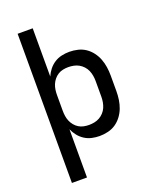

<svg xmlns="http://www.w3.org/2000/svg" viewBox="-170 -835 940 1149"><g transform="rotate(-20 300.0 -260.0)"><path d="M85 215V-735H181V-428Q191 -451 206.5 -470.5Q222 -490 243 -503.5Q264 -517 288.5 -522.5Q313 -528 338 -528Q365 -528 392 -521.5Q419 -515 441 -500Q463 -485 479.5 -463Q496 -441 505.5 -416Q515 -391 519 -364Q523 -337 523 -310V-210Q523 -183 519 -156Q515 -129 505.5 -104Q496 -79 479.5 -57Q463 -35 441 -20Q419 -5 392 1.5Q365 8 338 8Q313 8 288.5 2.5Q264 -3 243 -16.5Q222 -30 206.5 -49.5Q191 -69 181 -92V215ZM301 -76Q318 -76 335.5 -79.5Q353 -83 368 -91.5Q383 -100 395 -113Q407 -126 414 -142Q421 -158 424 -175.5Q427 -193 427 -210V-310Q427 -327 424 -344.5Q421 -362 414 -378Q407 -394 395 -407Q383 -420 368 -428.5Q353 -437 335.5 -440.5Q318 -444 301 -444Q284 -444 267 -440.5Q250 -437 235.5 -428Q221 -419 210 -405.5Q199 -392 192.5 -376.5Q186 -361 183.5 -344Q181 -327 181 -310V-210Q181 -193 183.5 -176Q186 -159 192.5 -143.5Q199 -128 210 -114.5Q221 -101 235.5 -92Q250 -83 267 -79.5Q284 -76 301 -76Z"/></g></svg>

Font: Iosevka Fixed Medium Extended
Style: Regular
Weight: 500
Width: 7
Monospace: yes
Designer: Belleve Invis
Foundry: Belleve Invis
Version: Version 24.1.1; ttfautohint (v1.8.4)